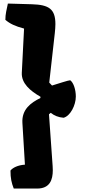

<svg xmlns="http://www.w3.org/2000/svg" viewBox="-20 -921 510 1083"><path d="M256.3 -276.4 266.1 -284.7C285.6 -269 309.6 -258.8 338.9 -256.8C377 -267.1 407.7 -327.6 407.7 -376.5C407.7 -414.6 395 -455.1 376 -468.3C366.2 -468.3 308.1 -449.2 273.4 -438.5L257.8 -455.1L289.1 -733.9C291 -752.9 292.5 -769.5 292.5 -784.7C292.5 -870.6 255.9 -894 160.2 -897L24.4 -900.9C18.1 -870.1 9.8 -839.8 10.3 -809.1C36.1 -787.1 64.9 -773.4 115.7 -759.8L103 -510.3C100.1 -451.2 150.4 -408.2 208 -375.5V-368.2C154.3 -341.8 101.6 -304.2 106.4 -227.1L120.6 7.8C80.6 10.3 51.3 25.4 39.1 41C39.1 84 44.9 110.4 57.6 142.6H189C261.7 142.6 277.8 92.8 277.8 39.1C277.8 31.2 277.3 23.4 276.9 15.6Z"/></svg>

Font: Kavoon
Style: Regular
Weight: 400
Designer: Viktoriya Grabowska
Foundry: Viktoriya Grabowska
Version: Version 1.002